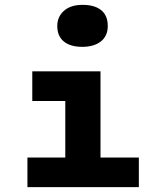

<svg xmlns="http://www.w3.org/2000/svg" viewBox="-20 -771 654 791"><path d="M249 -477H394V0H249ZM113 -477H326V-355H113ZM93 -122H552V0H93ZM319 -578Q270 -578 243 -600Q216 -622 216 -664Q216 -702 243.5 -726.5Q271 -751 320 -751Q370 -751 397 -729Q424 -707 424 -664Q424 -622.7 395.5 -600.3Q367 -578 319 -578Z"/></svg>

Font: Intel One Mono Light
Style: Regular
Weight: 300
Monospace: yes
Designer: Fred Shallcrass
Foundry: Frere-Jones Type LLC
Version: Version 1.004